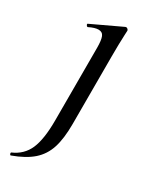

<svg xmlns="http://www.w3.org/2000/svg" viewBox="-179 -443 618 771"><g transform="rotate(30 129.5 -57.0)"><path d="M173 -365Q171 -323 171 -267V48Q171 116 157 159.5Q143 203 110 232Q77 261 19 282Q16 283 14 278Q12 273 14 271Q63 250 83 204Q103 158 103 71V-265Q103 -301 96.5 -316.5Q90 -332 72 -332Q55 -332 29 -319H28Q24 -319 21.5 -324.5Q19 -330 23 -331L159 -395L163 -396Q167 -396 170.5 -392.5Q174 -389 174 -386Q174 -375 173 -365Z"/></g></svg>

Font: Cormorant Infant Medium
Style: Regular
Weight: 500
Designer: Christian Thalmann (Catharsis Fonts)
Version: Version 3.000